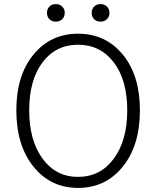

<svg xmlns="http://www.w3.org/2000/svg" viewBox="-20 -907 766 940"><path d="M362 13Q228 13 144 -91Q60 -195 60 -367Q60 -538 144 -640Q228 -742 362 -742Q497 -742 581 -640Q665 -538 665 -367Q665 -195 581 -91Q497 13 362 13ZM362 -41Q471 -41 537 -130Q603 -219 603 -367Q603 -515 537 -601.5Q471 -688 362 -688Q253 -688 188 -601.5Q123 -515 123 -367Q123 -219 188.5 -130Q254 -41 362 -41ZM284.5 -813Q272 -801 253 -801Q234 -801 222 -813Q210 -825 210 -844Q210 -863 222 -875Q234 -887 253 -887Q272 -887 284.5 -875Q297 -863 297 -844Q297 -825 284.5 -813ZM503.5 -813Q491 -801 472 -801Q453 -801 441 -813Q429 -825 429 -844Q429 -863 441 -875Q453 -887 472 -887Q491 -887 503.5 -875Q516 -863 516 -844Q516 -825 503.5 -813Z"/></svg>

Font: Swei Half Moon CJK SC
Style: Light
Weight: 300
Version: Version 2.071